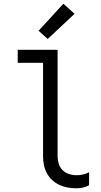

<svg xmlns="http://www.w3.org/2000/svg" viewBox="-20 -1002 540 1030"><path d="M391 8Q367 8 343.5 4Q320 0 298.5 -10Q277 -20 259.5 -36.5Q242 -53 231 -73.5Q220 -94 215.5 -117.5Q211 -141 211 -165V-665H75V-735H289V-165Q289 -144 295 -124Q301 -104 315.5 -89.5Q330 -75 350 -68.5Q370 -62 391 -62Q409 -62 426 -66Q443 -70 458 -78V-8Q443 0 426 4Q409 8 391 8ZM236 -793 187 -837 320 -982 380 -928Z"/></svg>

Font: Iosevka Gothic
Style: Regular
Weight: 400
Monospace: yes
Designer: Belleve Invis
Foundry: Belleve Invis
Version: Version 15.5.1; ttfautohint (v1.8.4)